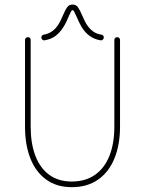

<svg xmlns="http://www.w3.org/2000/svg" viewBox="-20 -795 625 828"><path d="M485.4 -634.8Q490.7 -634.8 494.1 -631.3Q497.6 -627.9 497.6 -622.6V-248.5Q497.6 -170.9 473.6 -112.1Q449.7 -53.2 403.1 -20.5Q356.4 12.2 289.6 12.2Q224.1 12.2 179 -20.8Q133.8 -53.7 110.8 -112.3Q87.9 -170.9 87.9 -248.5V-622.6Q87.9 -627.9 91.6 -631.3Q95.2 -634.8 100.1 -634.8Q105.5 -634.8 108.9 -631.3Q112.3 -627.9 112.3 -622.6V-248.5Q112.3 -176.8 132.3 -123.8Q152.3 -70.8 191.9 -41.5Q231.4 -12.2 289.6 -12.2Q349.1 -12.2 390.4 -41.5Q431.6 -70.8 452.4 -124Q473.1 -177.2 473.1 -248.5V-622.6Q473.1 -627.9 476.8 -631.3Q480.5 -634.8 485.4 -634.8ZM427.7 -633.3Q427.7 -627.9 423.3 -624Q418.9 -620.1 413.6 -621.1Q361.8 -629.4 332 -678.7Q321.8 -695.3 309.1 -725.6Q302.7 -739.7 299.6 -745.4Q296.4 -751 293 -751Q289.6 -751 286.4 -745.4Q283.2 -739.7 277.3 -726.6Q272.9 -715.3 266.6 -701.9Q260.3 -688.5 252.4 -676.8Q238.8 -654.8 219.7 -640.4Q200.7 -626 172.4 -621.1Q167 -620.1 162.6 -624Q158.2 -627.9 158.2 -633.3Q158.2 -637.7 161.1 -641.4Q164.1 -645 168.5 -645.5Q208 -651.9 231.9 -689.5Q240.7 -703.1 252 -730Q262.2 -753.9 270.3 -764.6Q278.3 -775.4 293 -775.4Q307.6 -775.4 315.7 -764.4Q323.7 -753.4 334.5 -728.5Q344.2 -705.6 352.5 -691.4Q364.3 -672.9 379.6 -660.9Q395 -648.9 417.5 -645.5Q422.4 -645 425 -641.4Q427.7 -637.7 427.7 -633.3Z"/></svg>

Font: Velvelyne Light
Style: Regular
Weight: 200
Designer: Manon Van der Borght et Mariel Nils
Foundry: Velvetyne
Version: Version 1.070